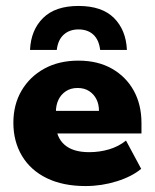

<svg xmlns="http://www.w3.org/2000/svg" viewBox="-20 -616 521 646"><path d="M268 10Q192 10 137.5 -16.5Q83 -43 54 -91.5Q25 -140 25 -203Q25 -264 52.5 -311Q80 -358 129 -385Q178 -412 244 -412Q309 -412 356.5 -385Q404 -358 430 -311Q456 -264 456 -202V-167H102V-243H313Q313 -265 304.5 -282Q296 -299 280 -309.5Q264 -320 241 -320Q218 -320 201.5 -309Q185 -298 176.5 -280Q168 -262 168 -238V-202Q168 -155 196.5 -129.5Q225 -104 280 -104Q315 -104 347 -113.5Q379 -123 404 -143L455 -48Q424 -22 373 -6Q322 10 268 10ZM81 -448Q84 -515 125 -555.5Q166 -596 244 -596Q323 -596 363.5 -555.5Q404 -515 407 -448H317Q313 -482 294 -499.5Q275 -517 244 -517Q214 -517 194.5 -499.5Q175 -482 171 -448Z"/></svg>

Font: Rokkitt ExtraBold
Style: Regular
Weight: 800
Version: Version 3.103